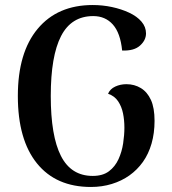

<svg xmlns="http://www.w3.org/2000/svg" viewBox="-20 -730 685 764"><path d="M342 14Q203 14 127 -80Q51 -174 51 -348Q51 -521 130 -615.5Q209 -710 349 -710Q388 -710 425.5 -702Q463 -694 494 -679.5Q525 -665 543 -644Q561 -623 561 -597Q561 -570 537 -548.5Q513 -527 466 -529Q459 -599 429 -632.5Q399 -666 351 -666Q264 -666 223 -586.5Q182 -507 182 -348Q182 -189 222.5 -109.5Q263 -30 349 -30Q389 -30 413.5 -48.5Q438 -67 451.5 -96.5Q465 -126 470 -159.5Q475 -193 475 -222Q475 -252 469.5 -279Q464 -306 450 -327Q436 -348 410 -357Q418 -376 438.5 -385.5Q459 -395 483 -395Q515 -395 540.5 -379.5Q566 -364 580.5 -332.5Q595 -301 595 -249Q595 -200 583 -158.5Q571 -117 548.5 -85.5Q526 -54 495 -32Q464 -10 425 2Q386 14 342 14Z"/></svg>

Font: Arima SemiBold
Style: Regular
Weight: 600
Designer: Joana Correia and Natanael Gama
Foundry: NDISCOVER
Version: Version 1.101;gftools[0.9.23]